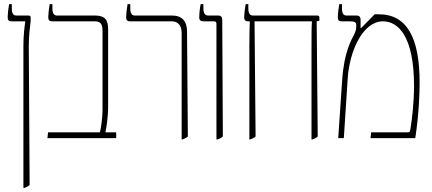

<svg xmlns="http://www.w3.org/2000/svg" viewBox="-20 -667 2087 927"><path d="M93 240H99C109 236 117 232 123 226L119 -445C119 -498 125 -539 128 -564V-583C128 -589 124 -592 118 -592H59C44 -592 37 -603 37 -627V-647H24C20 -625 17 -597 17 -585C17 -571 21 -564 36 -564H102V-563C99 -540 93 -502 93 -445Z M209 0H541V-28H489C493 -41 502 -110 502 -143V-525C502 -574 485 -592 438 -592H255C240 -592 233 -603 233 -627V-647H220C216 -625 213 -597 213 -585C213 -571 217 -564 232 -564H436C463 -564 475 -555 475 -518V-130C475 -102 467 -41 462 -28H212Z M857 6H862C872 2 881 -2 887 -8L883 -516C883 -565 858 -592 811 -592H631C616 -592 609 -603 609 -627V-647H596C592 -625 589 -597 589 -585C589 -571 593 -564 608 -564H810C836 -564 857 -547 857 -509Z M1025 6H1031C1042 2 1050 -2 1056 -8L1053 -571C1053 -584 1048 -592 1033 -592H985C970 -592 962 -603 962 -627V-647H949C946 -635 942 -606 942 -582C942 -570 949 -564 963 -564H1013C1023 -564 1025 -560 1025 -550Z M1184 6H1189C1199 2 1208 -2 1214 -8L1209 -564H1486V-563C1484 -535 1484 -502 1484 -444V6H1489C1499 2 1508 -2 1514 -8L1509 -564L1522 -567V-583C1522 -589 1518 -592 1512 -592H1201C1186 -592 1179 -603 1179 -627V-647H1166C1162 -625 1159 -597 1159 -585C1159 -571 1163 -564 1178 -564H1186V-563C1185 -535 1184 -502 1184 -444Z M1613 0H1640L1659 -291C1668 -422 1732 -564 1829 -564C1902 -564 1979 -493 1979 -252C1979 -170 1969 -89 1962 -47C1959 -30 1959 -28 1947 -28H1772L1769 0H1985C2003 -118 2006 -220 2006 -268C2006 -486 1944 -598 1809 -598H1789L1723 -531L1721 -532V-571C1721 -584 1716 -592 1702 -592H1653C1638 -592 1631 -603 1631 -627V-647H1618C1614 -625 1611 -597 1611 -585C1611 -571 1615 -564 1630 -564H1671C1692 -564 1700 -559 1700 -547C1700 -527 1699 -519 1690 -501C1677 -475 1641 -416 1632 -280Z"/></svg>

Font: Noto Serif Hebrew Condensed Thin
Style: Regular
Weight: 100
Width: 3
Designer: Monotype Design Team
Foundry: Monotype Imaging Inc.
Version: Version 2.004